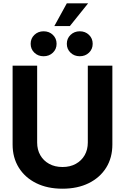

<svg xmlns="http://www.w3.org/2000/svg" viewBox="-20 -1122 750 1153"><path d="M355 11.2Q264.6 11.2 197.3 -22.2Q129.9 -55.7 92.8 -115.5Q55.7 -175.3 55.7 -253.9V-727.5H203.1V-266.1Q203.1 -223.1 221.9 -190.2Q240.7 -157.2 274.9 -138.2Q309.1 -119.1 355.5 -119.1Q401.4 -119.1 435.5 -138.2Q469.7 -157.2 488.5 -190.2Q507.3 -223.1 507.3 -266.1V-727.5H654.8V-253.9Q654.8 -174.8 617.7 -115.2Q580.6 -55.7 513.2 -22.2Q445.8 11.2 355 11.2ZM459 -784.2Q425.8 -784.2 403.6 -805.7Q381.3 -827.1 381.3 -858.9Q381.3 -891.1 403.8 -912.6Q426.3 -934.1 459 -934.1Q492.2 -934.1 514.4 -912.6Q536.6 -891.1 536.6 -858.9Q536.6 -827.1 514.4 -805.7Q492.2 -784.2 459 -784.2ZM241.7 -784.2Q208.5 -784.2 186.3 -805.7Q164.1 -827.1 164.1 -858.9Q164.1 -891.1 186.5 -912.6Q209 -934.1 241.7 -934.1Q275.4 -934.1 297.6 -912.6Q319.8 -891.1 319.8 -858.9Q319.8 -827.1 297.6 -805.7Q275.4 -784.2 241.7 -784.2ZM306.2 -965.3 381.3 -1102.1H509.3L399.4 -965.3Z"/></svg>

Font: Inter 28pt
Style: Bold
Weight: 700
Designer: Rasmus Andersson
Foundry: rsms
Version: Version 4.001;git-66647c0bb